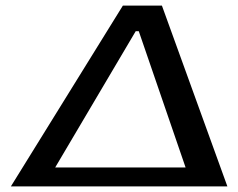

<svg xmlns="http://www.w3.org/2000/svg" viewBox="-20 -669 855 689"><path d="M796 0 561 -649H421L19 0ZM467 -557H478L646 -68H178Z"/></svg>

Font: Gamestation Extended
Style: Italic
Weight: 400
Width: 7
Designer: Jonas Hecksher
Foundry: Jonas Hecksher, Playtypeª, e-types AS
Version: Version 1.003